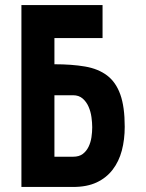

<svg xmlns="http://www.w3.org/2000/svg" viewBox="-20 -742 580 762"><path d="M65 -722H387V-591H196V-487Q265 -487 317.5 -478Q370 -469 405 -442.5Q440 -416 457.5 -367Q475 -318 475 -239Q475 -188 463.5 -144.5Q452 -101 427 -68.5Q402 -36 363.5 -18Q325 0 270 0H65ZM196 -120H270Q294 -120 308.5 -131Q323 -142 331.5 -159.5Q340 -177 343 -197.5Q346 -218 346 -237Q346 -255 343 -277Q340 -299 331.5 -318.5Q323 -338 308 -351Q293 -364 270 -364H196Z"/></svg>

Font: PostBus
Style: Regular
Weight: 400
Designer: Peter Wiegel
Version: Version 1.001